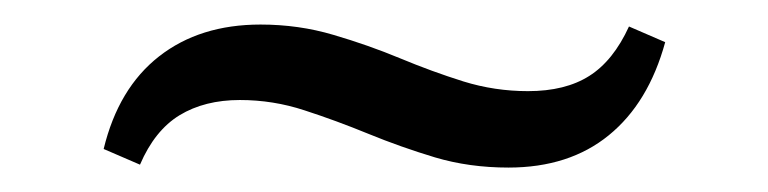

<svg xmlns="http://www.w3.org/2000/svg" viewBox="-20 -321 632 158"><path d="M398.4 -183.1Q366.1 -183.1 337.9 -191.5Q309.7 -200 283.1 -210.9Q256.5 -221.8 230.6 -230.2Q204.8 -238.7 177.4 -238.7Q148.4 -238.7 127.8 -226.2Q107.3 -213.7 95.2 -185.5L65.3 -198.4Q77.4 -248.4 110.9 -274.6Q144.4 -300.8 194.4 -300.8Q225.8 -300.8 254.4 -292.3Q283.1 -283.9 309.3 -273Q335.5 -262.1 361.3 -254Q387.1 -246 414.5 -246Q445.2 -246 464.9 -258.5Q484.7 -271 497.6 -299.2L527.4 -286.3Q513.7 -236.3 481 -209.7Q448.4 -183.1 398.4 -183.1Z"/></svg>

Font: Playfair 12pt Medium
Style: Regular
Weight: 500
Designer: Claus Eggers Sørensen
Foundry: Claus Eggers Sørensen
Version: Version 2.000;gftools[0.9.28]